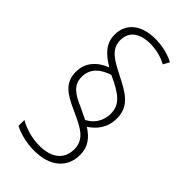

<svg xmlns="http://www.w3.org/2000/svg" viewBox="-229 -820 850 850"><g transform="rotate(45 196.0 -395.0)"><path d="M57 -408C57 -340 102 -312 166 -283C239 -249 295 -228 295 -160C295 -101 255 -62 174 -62C128 -62 80 -76 47 -96V-59C76 -43 124 -30 174 -30C275 -30 331 -83 331 -161C331 -212 306 -242 264 -270C302 -295 332 -333 332 -390C332 -467 279 -496 206 -533C141 -566 97 -590 97 -646C97 -701 138 -729 203 -729C244 -729 281 -717 306 -703L322 -732C290 -749 250 -760 203 -760C113 -760 62 -714 62 -646C62 -588 99 -556 148 -526C98 -507 57 -469 57 -408ZM91 -411C91 -466 133 -495 178 -509C263 -471 298 -441 298 -386C298 -335 269 -302 237 -286L185 -311C127 -336 91 -358 91 -411Z"/></g></svg>

Font: Noto Sans Gurmukhi UI Condensed ExtraLight
Style: Regular
Weight: 200
Width: 3
Designer: Jelle Bosma - Monotype Design Team
Foundry: Monotype Imaging Inc.
Version: Version 2.004